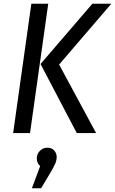

<svg xmlns="http://www.w3.org/2000/svg" viewBox="-20 -709 613 1023"><path d="M147 -689H237L140 0H50ZM196 -368 472 -689H573L295 -365L492 0H389ZM282 127Q282 144 275 161Q268 178 248 212L199 294H150L194 176Q186 169 181 158.5Q176 148 176 136Q176 111 192.5 94.5Q209 78 233 78Q256 78 269 93Q282 108 282 127Z"/></svg>

Font: Fira Sans Condensed
Style: Italic
Weight: 400
Width: 3
Italic angle: -8°
Designer: bBox Type GmbH & Carrois Corporate GbR & Edenspiekermann AG
Foundry: bBox Type GmbH & Carrois Corporate GbR & Edenspiekermann AG
Version: Version 4.301